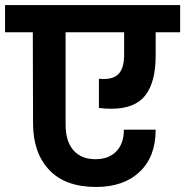

<svg xmlns="http://www.w3.org/2000/svg" viewBox="-41 -760 734 761"><path d="M673 -632H576V-539Q576 -435 535 -382Q494 -329 400 -329Q377 -329 351 -332V-448Q358 -447 372 -447Q413 -447 432 -470.5Q451 -494 451 -543V-632H219V-266Q219 -200 250 -164.5Q281 -129 337 -129Q390 -129 420 -160Q450 -191 450 -246H576Q576 -139 512.5 -79Q449 -19 340 -19Q217 -19 153.5 -87Q90 -155 90 -271L89 -632H-21V-740H673Z"/></svg>

Font: Fz Poppins SemBd
Style: Regular
Weight: 600
Designer: Ninad Kale (Devanagari), Jonny Pinhorn (Latin)
Foundry: Indian Type Foundry
Version: Vit hóa bi Vntype.Com & FontZin.Com